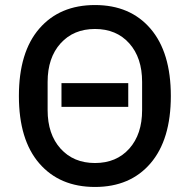

<svg xmlns="http://www.w3.org/2000/svg" viewBox="-20 -730 753 762"><path d="M577.5 -82Q497 12 357 12Q217 12 136 -81.5Q55 -175 55 -349Q55 -523 136 -616.5Q217 -710 357 -710Q497 -710 577.5 -616Q658 -522 658 -349Q658 -176 577.5 -82ZM544 -293V-405Q544 -501 493 -558Q442 -615 357 -615Q272 -615 220.5 -558Q169 -501 169 -405V-293Q169 -197 220.5 -140Q272 -83 357 -83Q442 -83 493 -140Q544 -197 544 -293ZM224 -306V-400H489V-306Z"/></svg>

Font: Anuphan Medium
Style: Regular
Weight: 500
Designer: Mike Abbink, Paul van der Laan, Pieter van Rosmalen, Mint Tantisuwanna
Foundry: Bold Monday; Cadson Demak
Version: Version 3.002;hotconv 1.0.109;makeotfexe 2.5.65596